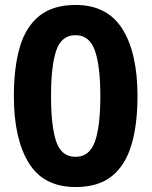

<svg xmlns="http://www.w3.org/2000/svg" viewBox="-20 -745 612 775"><path d="M535 -357Q535 -242 510.5 -160Q486 -78 431.5 -34Q377 10 285 10Q156 10 96 -87.5Q36 -185 36 -357Q36 -473 60 -555Q84 -637 139 -681Q194 -725 285 -725Q413 -725 474 -628Q535 -531 535 -357ZM186 -357Q186 -235 207 -173.5Q228 -112 285 -112Q341 -112 363 -173Q385 -234 385 -357Q385 -479 363 -541Q341 -603 285 -603Q228 -603 207 -541Q186 -479 186 -357Z"/></svg>

Font: Noto Sans Bamum
Style: Bold
Weight: 700
Designer: Monotype Design Team
Foundry: Monotype Imaging Inc.
Version: Version 2.002; ttfautohint (v1.8.4.7-5d5b)